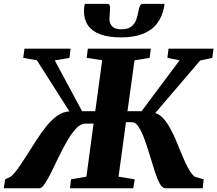

<svg xmlns="http://www.w3.org/2000/svg" viewBox="-44 -1002 1156 1022"><path d="M-24 0 -16.5 -47.5 10.5 -60.5Q22 -67.5 35.8 -84.5Q49.5 -101.5 65.8 -125.5Q82 -149.5 99.5 -177Q124 -216 149.8 -256Q175.5 -296 203 -330.2Q230.5 -364.5 261 -386Q291.5 -407.5 325.5 -409L152.5 -681L79.5 -694L86.5 -743H331.5L326 -694L247.5 -680.5L393 -410H463L500 -681.5L417.5 -694L423.5 -743H759L752.5 -694L672 -681L634.5 -410H709.5L912 -681L847 -694L853 -743H1092.5L1086 -694L1021.5 -680L782.5 -400.5Q805 -393.5 824 -373Q843 -352.5 859.2 -323.8Q875.5 -295 889.8 -262Q904 -229 917 -196Q927 -171.5 937 -149Q947 -126.5 957 -108.2Q967 -90 976.5 -77.5Q986 -65 995 -60.5L1040 -47.5L1035 0H835.5Q820 0 806.2 -25.2Q792.5 -50.5 779.5 -90.8Q766.5 -131 753.2 -175.8Q740 -220.5 725.2 -260.8Q710.5 -301 694.2 -326.2Q678 -351.5 659 -351.5H626.5L587 -61.5L673 -47.5L665.5 0H328.5L334 -47.5L416 -61.5L454 -344H410Q386 -344 362.2 -319.2Q338.5 -294.5 315.5 -255.2Q292.5 -216 271.2 -172Q250 -128 230.8 -88.8Q211.5 -49.5 195 -24.8Q178.5 0 165.5 0ZM526.5 -981.5Q536.5 -981.5 539.5 -973.8Q542.5 -966 542 -955Q542 -944.5 540.2 -928.8Q538.5 -913 538.5 -903Q538 -877 553.2 -861.5Q568.5 -846 600.5 -846Q637 -846 655.5 -860.8Q674 -875.5 681.5 -897.5Q689 -919.5 692.5 -941.5Q695 -956.5 700.2 -969Q705.5 -981.5 717.5 -981.5H831Q831 -977 830.8 -973Q830.5 -969 829.5 -965Q819.5 -913 791.8 -876.8Q764 -840.5 716.8 -821.8Q669.5 -803 599.5 -803Q533.5 -803 489.5 -819.5Q445.5 -836 424 -867.5Q402.5 -899 403 -944Q403.5 -952.5 404 -962Q404.5 -971.5 408 -981.5Z"/></svg>

Font: Merriweather 36pt Black
Style: Italic
Weight: 900
Italic angle: -7.8°
Version: Version 2.101